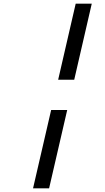

<svg xmlns="http://www.w3.org/2000/svg" viewBox="-20 -770 570 1040"><path d="M477 -750 382 -338H295L390 -750ZM344 -174 246 250H159L257 -174Z"/></svg>

Font: Panefresco 500wt
Style: Italic
Weight: 700
Foundry: Campivisivi & Chank Co
Version: Version 1.000